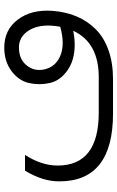

<svg xmlns="http://www.w3.org/2000/svg" viewBox="155 -695 550 900"><g transform="rotate(-90 430.0 -245.0)"><path d="M80.1 -402.8H153.8Q104 -325.2 104 -250Q104 -57.1 352.1 -57.1H518.1Q680.2 -57.1 735.8 -176.8Q702.1 -169.9 669.9 -169.9Q598.1 -169.9 550 -203.9Q502 -237.8 491 -286.4Q480 -335 490.7 -383.5Q501.5 -432.1 546.9 -466.1Q592.3 -500 657.2 -500Q740.2 -500 788.3 -436.3Q836.4 -372.6 829.1 -272.9Q824.2 -210.4 802.5 -159.7Q780.8 -108.9 742.2 -70.6Q703.6 -32.2 644 -11.2Q584.5 9.8 507.8 9.8H348.1Q29.8 9.8 29.8 -242.2Q29.8 -320.8 80.1 -402.8ZM657.2 -431.2Q597.7 -431.2 568.8 -388.7Q543.9 -352.5 555.7 -308.1Q567.4 -261.7 612.8 -239.7Q641.6 -226.1 679.2 -226.1Q712.9 -226.1 754.9 -237.8Q758.8 -263.7 759.8 -278.8Q763.7 -345.7 734.9 -388.4Q706.1 -431.2 657.2 -431.2Z"/></g></svg>

Font: LT Superior
Style: Regular
Weight: 400
Designer: Daniel Lyons
Foundry: LyonsType
Version: Version 1.000